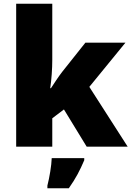

<svg xmlns="http://www.w3.org/2000/svg" viewBox="-20 -780 699 1021"><path d="M258 -461V-760H66V0H258V-151L320 -198L441 0H659L455 -318L647 -553H434L310 -397C292 -374 266 -334 251 -311H247C254 -356 258 -416 258 -461ZM428 72V61H255C254 99 243 165 232 207V221H346C384 167 405 126 428 72Z"/></svg>

Font: Noto Sans Arabic UI Bk
Style: Regular
Weight: 900
Designer: Monotype Design Team, Nadine Chahine and Nizar Qandah
Foundry: Monotype Imaging Inc.
Version: Version 2.010